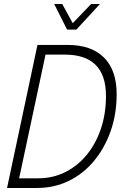

<svg xmlns="http://www.w3.org/2000/svg" viewBox="-20 -933 640 953"><path d="M15 0 166 -710H315Q434 -710 496.5 -647Q559 -584 559 -466Q559 -366 529 -281.5Q499 -197 446 -133.5Q393 -70 321 -35Q249 0 164 0ZM75 -48H170Q242 -48 303.5 -78.5Q365 -109 410.5 -164.5Q456 -220 481 -294.5Q506 -369 506 -457Q506 -662 301 -662H206ZM476 -913 359 -786H313L249 -913H289L341 -818L432 -913Z"/></svg>

Font: Geist Mono ExtraLight
Style: Italic
Weight: 200
Italic angle: -12°
Monospace: yes
Designer: Basement.studio, Andrés Briganti, Mateo Zaragoza
Foundry: Basement.studio, Vercel, Andrés Briganti, Guido Ferreyra, Mateo Zaragoza
Version: Version 1.500; ttfautohint (v1.8.4.7-5d5b)